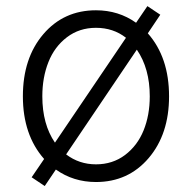

<svg xmlns="http://www.w3.org/2000/svg" viewBox="-20 -587 631 631"><path d="M127 24.4 84 -4.4 125 -64.5Q55.2 -143.6 55.2 -270.5Q55.2 -396 122.3 -474.6Q189.5 -553.2 295.4 -553.2Q369.6 -553.2 427.2 -512.2L464.4 -566.9L506.8 -538.6L465.8 -477.5Q535.6 -398.4 535.6 -270.5Q535.6 -146 468.5 -67.4Q401.4 11.2 295.4 11.2Q221.2 11.2 163.6 -29.8ZM160.6 -118.2 394 -462.9Q352.1 -495.6 295.4 -495.6Q240.7 -495.6 200 -464.6Q159.2 -433.6 139.2 -383.1Q119.1 -332.5 119.1 -270.5Q119.1 -178.7 160.6 -118.2ZM295.4 -46.9Q350.1 -46.9 390.9 -77.6Q431.6 -108.4 451.9 -158.4Q472.2 -208.5 472.2 -270.5Q472.2 -361.8 429.7 -423.8L197.3 -79.6Q240.2 -46.9 295.4 -46.9Z"/></svg>

Font: Interop Light
Style: Regular
Weight: 300
Designer: Rasmus Andersson, Google, Jang Haemin
Foundry: jhaemin
Version: Version 1.007